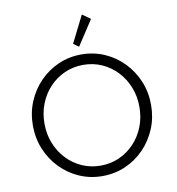

<svg xmlns="http://www.w3.org/2000/svg" viewBox="-114 -1213 1227 1331"><g transform="rotate(-10 500.0 -548.0)"><path d="M500 16Q586.5 16 662 -17Q737.5 -50 794.5 -108.8Q851.5 -167.5 883.8 -245.2Q916 -323 916 -412Q916 -501.5 883.8 -579Q851.5 -656.5 794.5 -715.2Q737.5 -774 662 -807Q586.5 -840 500 -840Q413.5 -840 338 -807Q262.5 -774 205.5 -715.2Q148.5 -656.5 116.2 -579Q84 -501.5 84 -412Q84 -323 116.2 -245.2Q148.5 -167.5 205.5 -108.8Q262.5 -50 338 -17Q413.5 16 500 16ZM500 -57.5Q429.5 -57.5 368.8 -84.5Q308 -111.5 262.2 -160Q216.5 -208.5 191 -273Q165.5 -337.5 165.5 -412Q165.5 -486.5 191 -551Q216.5 -615.5 262.2 -664Q308 -712.5 368.8 -739.5Q429.5 -766.5 500 -766.5Q570.5 -766.5 631 -739.5Q691.5 -712.5 737.2 -664Q783 -615.5 808.5 -551Q834 -486.5 834 -412Q834 -337.5 808.5 -273Q783 -208.5 737.2 -160Q691.5 -111.5 631 -84.5Q570.5 -57.5 500 -57.5ZM494.5 -895 609.5 -1071 552 -1112 457 -922.5Z"/></g></svg>

Font: Spartan
Style: Regular
Weight: 400
Designer: Matt Bailey, Mirko Velimirovic
Foundry: Matt Bailey
Version: Version 1.003; ttfautohint (v1.8.3)